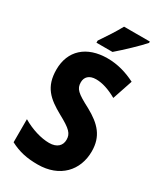

<svg xmlns="http://www.w3.org/2000/svg" viewBox="-230 -1015 943 1110"><g transform="rotate(30 241.5 -460.0)"><path d="M426 -921V-930H254C230 -886 195 -832 162 -784V-770H269C318 -812 394 -884 426 -921ZM453 -212C453 -312 402 -367 309 -418C219 -465 198 -483 198 -527C198 -561 220 -586 267 -586C308 -586 355 -571 406 -542L451 -676C394 -705 332 -724 264 -724C124 -724 39 -646 39 -520C39 -404 96 -356 188 -305C273 -259 293 -238 293 -197C293 -159 267 -131 214 -131C161 -131 94 -151 35 -186V-32C94 -1 148 10 219 10C367 10 453 -85 453 -212Z"/></g></svg>

Font: Noto Sans Khmer Condensed ExtraBold
Style: Regular
Weight: 800
Width: 3
Designer: Danh Hong and the Monotype Design Team
Foundry: Monotype Imaging Inc.
Version: Version 2.004